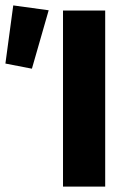

<svg xmlns="http://www.w3.org/2000/svg" viewBox="-32 -690 483 710"><path d="M201 0H357V-651H201ZM86 -436 148 -652 17 -670 -12 -455Z"/></svg>

Font: DAIFUKU Sans
Style: Bold
Weight: 700
Designer: Original font ‘Source Han Sans JP’ : Paul D. Hunt
Foundry: Daifuku
Version: Version 1.000